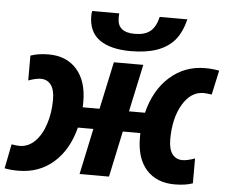

<svg xmlns="http://www.w3.org/2000/svg" viewBox="-64 -844 1089 917"><g transform="rotate(5 480.0 -385.5)"><path d="M797.9 -780.8Q781.2 -715.8 750 -679.4Q718.8 -643.1 667 -624.5Q615.2 -606 541 -606Q443.4 -606 391.1 -643.3Q338.9 -680.7 338.9 -757.8Q338.9 -769.5 341.3 -780.8H471.2L470.2 -768.1V-757.8Q470.2 -689.9 553.2 -689.9Q601.6 -689.9 627.7 -711.4Q653.8 -732.9 665 -780.8ZM396 -220.2H321.8Q293.9 -111.3 224.4 -50.8Q154.8 9.8 56.2 9.8Q18.6 9.8 -9.8 3.9L13.2 -112.8Q39.1 -108.9 51.8 -108.9Q92.8 -108.9 124.8 -140.1Q156.7 -171.4 174.3 -225.6Q191.9 -279.8 191.9 -342.8Q191.9 -389.6 174.3 -413.3Q156.7 -437 125 -437Q103 -437 65.9 -423.8V-543Q103 -556.2 152.8 -556.2Q238.3 -556.2 287.6 -500.5Q336.9 -444.8 336.9 -345.2V-332L335.9 -318.8H417L465.8 -545.9H606.9L558.1 -318.8H634.8Q662.6 -429.7 733.9 -492.9Q805.2 -556.2 903.8 -556.2Q938.5 -556.2 970.2 -549.8L944.8 -433.1Q918.9 -437 905.8 -437Q844.7 -437 805.4 -370.6Q766.1 -304.2 766.1 -203.1Q766.1 -156.2 783.7 -132.6Q801.3 -108.9 833 -108.9Q855 -108.9 892.1 -122.1V-2.9Q856.4 9.8 805.2 9.8Q718.8 9.8 669.9 -44.7Q621.1 -99.1 621.1 -198.2V-220.2H537.1L490.2 0H349.1Z"/></g></svg>

Font: Zoram GWebM
Style: Bold Italic
Weight: 700
Italic angle: -12°
Foundry: Ascender Corporation
Version: Version 1.000